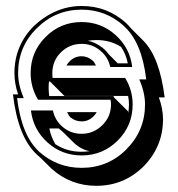

<svg xmlns="http://www.w3.org/2000/svg" viewBox="-20 -554 588 636"><path d="M362.3 -423.3Q360.4 -425.3 358.9 -427Q357.4 -428.7 355.5 -430.2ZM403.8 -185.5Q403.8 -183.6 404.8 -179.7Q405.8 -186.5 406.5 -193.6Q407.2 -200.7 407.2 -208Q407.2 -222.2 404.3 -236.3H193.4L146 -283.7H143.1Q143.1 -284.7 142.8 -285.4Q142.6 -286.1 142.6 -287.1Q141.1 -275.4 141.1 -263.2Q141.1 -255.9 141.6 -249.3Q142.1 -242.7 143.1 -235.8H356.4Q356.4 -234.9 356.7 -233.9Q356.9 -232.9 356.9 -231.9ZM299.3 -421.4Q292 -421.4 284.9 -420.7Q277.8 -419.9 271 -418.9Q284.2 -416.5 296.4 -410.4Q308.6 -404.3 319.3 -396Q331.1 -386.7 340.3 -374L370.1 -344.2H403.3Q397.5 -374.5 380.9 -398.9Q345.2 -421.4 299.3 -421.4ZM143.6 -128.4Q146 -114.3 151.1 -101.6Q156.2 -88.9 163.1 -76.7Q200.7 -51.3 250.5 -51.3Q257.3 -51.3 263.7 -51.8Q270 -52.2 276.4 -53.2Q252 -58.1 230.5 -75.7Q228 -78.1 225.8 -80.1Q223.6 -82 221.2 -84.5L187 -118.2Q185.5 -119.6 183.8 -120.8Q182.1 -122.1 180.7 -123.5Q179.2 -124.5 177.7 -125.7Q176.3 -127 174.8 -128.4ZM156.7 -512.7Q157.7 -513.2 157.7 -513.2Q202.1 -534.2 250.5 -534.2Q293.5 -534.2 330.3 -519.8Q367.2 -505.4 397.9 -477.5Q406.7 -468.8 415.5 -458.5L453.6 -420.4Q481.9 -392.1 499.5 -345Q517.1 -297.9 525.4 -231.4H506.3Q520 -192.9 520 -159.2Q520 -67.9 455.1 -2.4Q390.1 61.5 299.3 61.5Q214.4 61.5 151.4 5.4L113.3 -32.2L101.6 -42.5Q39.6 -100.1 22.9 -241.2H40Q27.8 -277.3 27.8 -312Q27.8 -357.9 44.4 -397.5Q61 -437 92.8 -468.3Q122.1 -496.1 156.7 -512.7ZM210.9 -351.1Q227.5 -367.7 250.5 -367.7Q269.5 -367.7 285.2 -354.5Q289.1 -352.1 292 -347.4Q294.9 -342.8 297.9 -336.9H200.2Q203.6 -343.8 210.9 -351.1ZM289.6 -168.5Q272.9 -151.9 250.5 -151.9Q230 -151.9 214.4 -164.6V-164.1Q208.5 -168.9 202.1 -182.6H300.3Q298.3 -178.7 295.7 -175.3Q293 -171.9 289.6 -168.5ZM394.5 -295.9Q419.4 -255.4 419.4 -208Q419.4 -137.7 369.9 -88.4Q320.3 -39.1 250.5 -39.1Q185.1 -39.1 137.5 -82Q89.8 -125 82.5 -188H155.3Q162.1 -154.8 188.5 -132.8Q214.8 -110.8 250.5 -110.8Q290 -110.8 318.8 -139.2Q347.7 -167.5 347.7 -208Q347.7 -216.3 346.2 -223.6H106Q81.5 -264.6 81.5 -312Q81.5 -381.8 130.9 -431.4Q180.2 -481 250.5 -481Q314.9 -481 362.8 -438Q410.6 -395 418 -332H345.2Q338.4 -364.7 311.8 -386.7Q285.2 -408.7 250.5 -408.7Q210 -408.7 181.6 -380.4Q153.3 -352.1 153.3 -312Q153.3 -303.7 154.3 -295.9ZM464.4 -291Q449.7 -415.5 389.6 -468.3H390.1Q330.6 -522 250.5 -522Q163.1 -522 101.6 -460V-460.4Q40 -398.9 40 -312Q40 -272.9 58.6 -229H36.6Q51.3 -105.5 109.9 -51.3Q169.9 2 250.5 2Q336.9 2 398.9 -59.1H398.4Q460.4 -121.1 460.4 -208Q460.4 -247.1 441.4 -291Z"/></svg>

Font: Gondrin
Style: Regular
Weight: 400
Designer: Peter Wiegel, original typeface by Carl Albert Fahrenwaldt 1901
Foundry: Peter Wiegel
Version: Version 1.000 2010 initial release